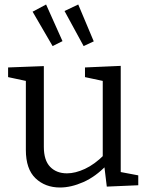

<svg xmlns="http://www.w3.org/2000/svg" viewBox="-20 -825 660 854"><path d="M247 9Q181 9 138 -32Q95 -73 95 -158V-477L105 -463L16 -482V-525L175 -531V-172Q175 -112 203 -83Q231 -54 278 -54Q315 -54 358 -74Q401 -94 443 -136L437 -118V-479L447 -463L358 -482V-525L517 -532V-49L505 -62L595 -45V-1L455 5L443 -94L454 -90Q405 -39 350.5 -15Q296 9 247 9ZM214 -620 258 -642 185 -805 125 -773ZM352 -620 397 -641 328 -805 267 -776Z"/></svg>

Font: Pack4
Style: Regular
Weight: 400
Version: Version 2.002